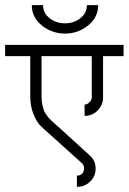

<svg xmlns="http://www.w3.org/2000/svg" viewBox="-36 -638 502 749"><path d="M-16 -463H446V-419H366V-258Q366 -228 345 -207Q324 -186 294 -186V-230Q304 -230 313 -239Q322 -248 322 -258V-419H126V-264Q126 -253 127 -243Q128 -233 130.5 -224.5Q133 -216 134.5 -209.5Q136 -203 141.5 -195.5Q147 -188 149.5 -184Q152 -180 159.5 -172.5Q167 -165 169.5 -163Q172 -161 181.5 -152Q191 -143 194 -141L316 -30Q337 -11 337 20Q337 50 315.5 70.5Q294 91 264 91V47Q290 47 292 20Q292 7 285 0L164 -109Q131 -138 119 -150.5Q107 -163 94.5 -193Q82 -223 82 -264V-419H-16ZM303 -618H347Q347 -570 307.5 -538.5Q268 -507 218 -507Q167 -507 127.5 -538.5Q88 -570 88 -618H132Q132 -587 157.5 -567Q183 -547 218 -547Q252 -547 277.5 -567Q303 -587 303 -618Z"/></svg>

Font: Bhavuka
Style: Regular
Weight: 400
Version: 2.94.0; ttfautohint (v1.2) -l 7 -r 28 -G 50 -x 13 -D deva -f